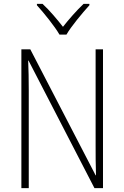

<svg xmlns="http://www.w3.org/2000/svg" viewBox="-20 -968 640 988"><path d="M286 -790H322C346 -832 403 -900 440 -941V-948H410C374 -914 333 -867 304 -830C275 -867 236 -914 199 -948H170V-941C207 -900 262 -832 286 -790ZM90 0H128V-503C128 -562 127 -607 125 -656H127L466 0H510V-714H472V-220C472 -175 472 -120 474 -66H472L136 -714H90Z"/></svg>

Font: Noto Sans Mono ExtraLight
Style: Regular
Weight: 200
Designer: Monotype Design Team
Foundry: Monotype Imaging Inc.
Version: Version 2.014